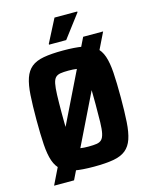

<svg xmlns="http://www.w3.org/2000/svg" viewBox="-137 -982 882 1124"><g transform="rotate(-15 304.0 -420.0)"><path d="M48 55 438 -743H559L169 55ZM303 8Q232 8 185 -0.5Q138 -9 110.5 -31.5Q83 -54 69.5 -93.5Q56 -133 52 -194.5Q48 -256 48 -344Q48 -432 52 -493.5Q56 -555 69.5 -594.5Q83 -634 110.5 -656.5Q138 -679 185 -687.5Q232 -696 303 -696Q375 -696 422 -687.5Q469 -679 496.5 -656.5Q524 -634 537.5 -594.5Q551 -555 555 -493.5Q559 -432 559 -344Q559 -256 555 -194.5Q551 -133 537.5 -93.5Q524 -54 496.5 -31.5Q469 -9 422 -0.5Q375 8 303 8ZM303 -114Q333 -114 352 -117Q371 -120 382 -131Q393 -142 398.5 -166.5Q404 -191 405 -234Q406 -277 406 -344Q406 -411 405 -454Q404 -497 398.5 -521.5Q393 -546 382 -557Q371 -568 352 -571Q333 -574 303 -574Q274 -574 255 -571Q236 -568 225 -557Q214 -546 209 -521.5Q204 -497 202.5 -454Q201 -411 201 -344Q201 -277 202.5 -234Q204 -191 209 -166.5Q214 -142 225 -131Q236 -120 255 -117Q274 -114 303 -114ZM233 -750V-755L305 -895H443V-890L337 -750Z"/></g></svg>

Font: Saira SemiCondensed
Style: Bold
Weight: 700
Width: 4
Designer: Hector Gatti with collaboration of the Omnibus-Type team
Foundry: Omnibus-Type
Version: Version 1.101